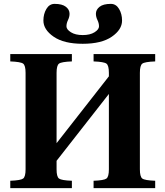

<svg xmlns="http://www.w3.org/2000/svg" viewBox="-20 -971 854 991"><path d="M204 -865Q204 -899 219.5 -925Q235 -951 262 -951Q301 -951 320 -936Q339 -921 339 -900Q339 -884 331 -867.5Q323 -851 323 -835Q323 -819 346 -804.5Q369 -790 407 -790Q445 -790 468 -804.5Q491 -819 491 -835Q491 -851 483 -867.5Q475 -884 475 -900Q475 -921 494 -936Q513 -951 552 -951Q579 -951 594.5 -925Q610 -899 610 -865Q610 -818 557 -781.5Q504 -745 407 -745Q310 -745 257 -781.5Q204 -818 204 -865ZM33 0V-38Q87 -40 99.5 -49.5Q112 -59 112 -97V-595Q112 -633 99.5 -642.5Q87 -652 33 -654V-692H351V-654Q297 -652 284.5 -642.5Q272 -633 272 -595V-232L542 -577V-595Q542 -633 529.5 -642.5Q517 -652 463 -654V-692H781V-654Q727 -652 714.5 -642.5Q702 -633 702 -595V-97Q702 -59 714.5 -49.5Q727 -40 781 -38V0H463V-38Q517 -40 529.5 -49.5Q542 -59 542 -97V-486L272 -141V-97Q272 -59 284.5 -49.5Q297 -40 351 -38V0Z"/></svg>

Font: Heuristica
Style: Bold
Weight: 700
Version: Version 1.0.2